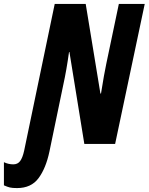

<svg xmlns="http://www.w3.org/2000/svg" viewBox="-132 -734 758 979"><path d="M-112 211V93Q-89 104 -64 104Q-42 104 -29.5 87.5Q-17 71 -9 35L147 -714H305L380 -257H383Q399 -358 410 -409L474 -714H606L455 0H298L222 -469H220Q207 -375 191 -303L120 39Q102 124 64.5 174.5Q27 225 -45 225Q-69 225 -81.5 222Q-94 219 -112 211Z"/></svg>

Font: Noto Sans Display Ex Bold Cond
Style: Italic
Weight: 800
Width: 3
Italic angle: -12°
Designer: Monotype Design team
Foundry: Monotype Imaging Inc.
Version: Version 1.000